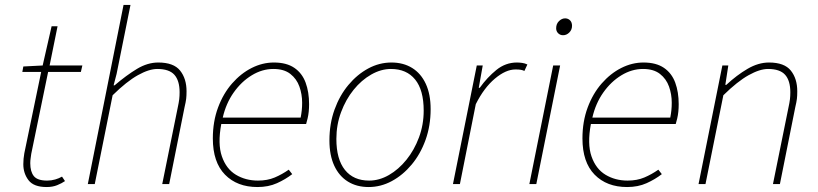

<svg xmlns="http://www.w3.org/2000/svg" viewBox="-20 -742 3296 774"><path d="M168 12Q116 12 95 -15.5Q74 -43 74 -80Q74 -92 75 -102Q76 -112 78 -124L146 -452H70L74 -474L152 -478L188 -636H212L180 -478H312L306 -452H174L106 -122Q105 -113 103.5 -104Q102 -95 102 -84Q102 -50 116.5 -32Q131 -14 170 -14Q187 -14 202.5 -18.5Q218 -23 230 -30L242 -12Q229 -3 210.5 4.5Q192 12 168 12Z M334 0 478 -722H506L450 -444L438 -398H442Q490 -439 532.5 -464.5Q575 -490 618 -490Q680 -490 706 -457.5Q732 -425 732 -374Q732 -356 730.5 -343.5Q729 -331 724 -310L662 0H634L696 -306Q701 -329 702.5 -342Q704 -355 704 -370Q704 -417 683 -440.5Q662 -464 614 -464Q581 -464 536 -439Q491 -414 434 -358L362 0Z M1018 12Q936 12 887 -38Q838 -88 838 -184Q838 -252 859 -308.5Q880 -365 915.5 -405.5Q951 -446 994.5 -468Q1038 -490 1084 -490Q1135 -490 1166.5 -468.5Q1198 -447 1212 -409Q1226 -371 1226 -322Q1226 -306 1224.5 -291.5Q1223 -277 1220 -264.5Q1217 -252 1214 -242H872Q857 -162 874.5 -111.5Q892 -61 931 -37.5Q970 -14 1020 -14Q1058 -14 1087.5 -26.5Q1117 -39 1144 -58L1158 -40Q1131 -19 1096.5 -3.5Q1062 12 1018 12ZM878 -268H1192Q1195 -283 1196.5 -297.5Q1198 -312 1198 -328Q1198 -362 1187 -393Q1176 -424 1150.5 -444Q1125 -464 1082 -464Q1037 -464 995 -438.5Q953 -413 922 -369Q891 -325 878 -268Z M1466 12Q1418 12 1382.5 -10Q1347 -32 1327.5 -74Q1308 -116 1308 -176Q1308 -243 1328.5 -300Q1349 -357 1384.5 -399.5Q1420 -442 1464.5 -466Q1509 -490 1558 -490Q1606 -490 1641.5 -468Q1677 -446 1696.5 -404Q1716 -362 1716 -302Q1716 -235 1695.5 -178Q1675 -121 1639.5 -78.5Q1604 -36 1559.5 -12Q1515 12 1466 12ZM1468 -14Q1509 -14 1548 -36.5Q1587 -59 1618.5 -98Q1650 -137 1669 -188Q1688 -239 1688 -296Q1688 -379 1653.5 -421.5Q1619 -464 1556 -464Q1516 -464 1476.5 -441.5Q1437 -419 1405.5 -380Q1374 -341 1355 -290Q1336 -239 1336 -182Q1336 -100 1370.5 -57Q1405 -14 1468 -14Z M1806 0 1902 -478H1926L1910 -388H1914Q1944 -430 1981 -460Q2018 -490 2064 -490Q2073 -490 2084.5 -488.5Q2096 -487 2106 -482L2094 -456Q2088 -459 2080 -460.5Q2072 -462 2058 -462Q2019 -462 1975 -425Q1931 -388 1898 -322L1834 0Z M2114 0 2210 -478H2238L2142 0ZM2250 -600Q2238 -600 2230 -608Q2222 -616 2222 -628Q2222 -646 2233.5 -657Q2245 -668 2258 -668Q2270 -668 2278 -660Q2286 -652 2286 -638Q2286 -622 2275 -611Q2264 -600 2250 -600Z M2508 12Q2426 12 2377 -38Q2328 -88 2328 -184Q2328 -252 2349 -308.5Q2370 -365 2405.5 -405.5Q2441 -446 2484.5 -468Q2528 -490 2574 -490Q2625 -490 2656.5 -468.5Q2688 -447 2702 -409Q2716 -371 2716 -322Q2716 -306 2714.5 -291.5Q2713 -277 2710 -264.5Q2707 -252 2704 -242H2362Q2347 -162 2364.5 -111.5Q2382 -61 2421 -37.5Q2460 -14 2510 -14Q2548 -14 2577.5 -26.5Q2607 -39 2634 -58L2648 -40Q2621 -19 2586.5 -3.5Q2552 12 2508 12ZM2368 -268H2682Q2685 -283 2686.5 -297.5Q2688 -312 2688 -328Q2688 -362 2677 -393Q2666 -424 2640.5 -444Q2615 -464 2572 -464Q2527 -464 2485 -438.5Q2443 -413 2412 -369Q2381 -325 2368 -268Z M2796 0 2892 -478H2916L2904 -400H2908Q2950 -439 2993.5 -464.5Q3037 -490 3080 -490Q3142 -490 3168 -457.5Q3194 -425 3194 -374Q3194 -356 3192.5 -343.5Q3191 -331 3186 -310L3124 0H3096L3158 -306Q3163 -329 3164.5 -342Q3166 -355 3166 -370Q3166 -417 3145 -440.5Q3124 -464 3076 -464Q3043 -464 2998 -439Q2953 -414 2896 -358L2824 0Z"/></svg>

Font: Source Sans Variable
Style: Italic
Weight: 200
Italic angle: -11°
Designer: Paul D. Hunt
Foundry: Adobe Systems Incorporated
Version: Version 3.006;hotconv 1.0.111;makeotfexe 2.5.65597